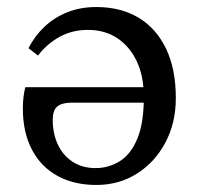

<svg xmlns="http://www.w3.org/2000/svg" viewBox="-20 -513 567 546"><path d="M254 13Q191 13 144 -12.5Q97 -38 71 -87Q45 -136 45 -205Q45 -223 47 -238.5Q49 -254 52 -265H428V-221H180Q159 -220 148.5 -214Q138 -208 134 -197.5Q130 -187 130 -172Q130 -133 144.5 -102Q159 -71 186.5 -53Q214 -35 252 -35Q289 -35 320.5 -54.5Q352 -74 370.5 -118.5Q389 -163 389 -237Q389 -296 369 -338.5Q349 -381 313.5 -404.5Q278 -428 230 -428Q186 -428 150 -408.5Q114 -389 88 -355L61 -376Q79 -411 106.5 -437Q134 -463 171 -478Q208 -493 254 -493Q323 -493 373.5 -463Q424 -433 452 -375Q480 -317 480 -234Q480 -163 450 -107Q420 -51 369 -19Q318 13 254 13Z"/></svg>

Font: Source Serif 4 18pt
Style: Regular
Weight: 400
Designer: Frank Grießhammer
Foundry: Adobe Systems Incorporated
Version: Version 4.004;hotconv 1.0.116;makeotfexe 2.5.65601